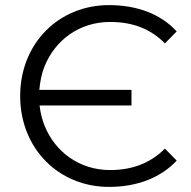

<svg xmlns="http://www.w3.org/2000/svg" viewBox="-20 -726 747 752"><path d="M134 -374C137 -407 143 -437 154 -465C196 -570 292 -640 411 -640C495 -640 567 -616 626 -556L672 -603C609 -672 515 -706 407 -706C209 -706 59 -555 59 -350C59 -145 209 6 407 6C515 6 609 -29 672 -97L626 -144C567 -85 495 -60 411 -60C292 -60 196 -130 154 -235C145 -259 138 -285 135 -313H495V-374Z"/></svg>

Font: Montserrat Z
Style: Regular
Weight: 400
Designer: Julieta Ulanovsky
Foundry: Julieta Ulanovsky
Version: Version 8.000